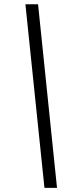

<svg xmlns="http://www.w3.org/2000/svg" viewBox="-20 -782 372 911"><path d="M190.9 109.4 100.6 -761.7H160.6L250.5 109.4Z"/></svg>

Font: Inter 20pt Light
Style: Italic
Weight: 300
Italic angle: -9.3988°
Version: Version 4.001;git-66647c0bb